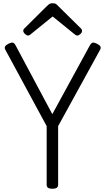

<svg xmlns="http://www.w3.org/2000/svg" viewBox="-20 -1155 652 1189"><path d="M304 14Q269 14 269 -10V-374L13 -847Q7 -858 11.5 -867Q16 -876 32 -884Q48 -892 58 -891Q68 -890 76 -875L304 -448L537 -875Q546 -890 555.5 -891Q565 -892 581 -884Q597 -876 601.5 -867Q606 -858 600 -847L340 -374V-10Q340 14 304 14ZM153 -935Q145 -935 134.5 -945Q124 -955 124 -964Q124 -967 125 -970.5Q126 -974 130 -978L271 -1118Q278 -1125 285 -1130Q292 -1135 306 -1135Q320 -1135 327 -1130Q334 -1125 340 -1118L482 -978Q486 -974 487 -970Q488 -966 488 -963Q488 -954 478 -944.5Q468 -935 459 -935Q453 -935 448.5 -938Q444 -941 438 -946L306 -1053L174 -946Q168 -941 163.5 -938Q159 -935 153 -935Z"/></svg>

Font: Playwrite GB S Light
Style: Regular
Weight: 300
Designer: Veronika Burian, José Scaglione
Foundry: TypeTogether
Version: Version 1.002